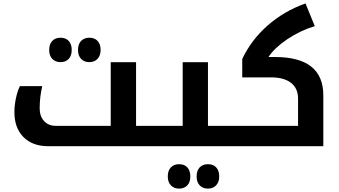

<svg xmlns="http://www.w3.org/2000/svg" viewBox="-20 -862 2001 1132"><path d="M264.2 0Q171.9 0 118.4 -53.7Q64.9 -107.4 64.9 -201.2Q64.9 -238.8 73.7 -281.5Q82.5 -324.2 97.2 -354H229Q213.9 -289.1 213.9 -223.1Q213.9 -176.8 239.7 -148.4Q265.6 -120.1 308.1 -120.1H632.8V-495.1H782.2V-120.1H912.1Q917 -120.1 917 -116.2V-4.9Q917 0 912.1 0ZM336.9 -495.6Q306.2 -495.6 288.1 -514.9Q270 -534.2 270 -567.4Q270 -601.1 287.8 -620.4Q305.7 -639.6 336.9 -639.6Q367.7 -639.6 385.3 -620.6Q402.8 -601.6 402.8 -567.4Q402.8 -533.2 384.8 -514.4Q366.7 -495.6 336.9 -495.6ZM506.8 -495.6Q476.1 -495.6 458 -514.9Q439.9 -534.2 439.9 -567.4Q439.9 -601.1 457.8 -620.4Q475.6 -639.6 506.8 -639.6Q538.1 -639.6 555.7 -620.4Q573.2 -601.1 573.2 -567.4Q573.2 -534.2 554.9 -514.9Q536.6 -495.6 506.8 -495.6Z M902.3 0Q897.5 0 897.5 -4.9V-116.2Q897.5 -120.1 902.3 -120.1H1057.1V-495.1H1206.1V-120.1H1356.4Q1361.3 -120.1 1361.3 -116.2V-4.9Q1361.3 0 1356.4 0ZM1036.1 250Q1005.4 250 987.3 230.7Q969.2 211.4 969.2 178.2Q969.2 144.5 987.1 125.2Q1004.9 106 1036.1 106Q1066.9 106 1084.5 125Q1102.1 144 1102.1 178.2Q1102.1 212.4 1084 231.2Q1065.9 250 1036.1 250ZM1206.1 250Q1175.3 250 1157.2 230.7Q1139.2 211.4 1139.2 178.2Q1139.2 144.5 1157 125.2Q1174.8 106 1206.1 106Q1237.3 106 1254.9 125.2Q1272.5 144.5 1272.5 178.2Q1272.5 211.4 1254.2 230.7Q1235.8 250 1206.1 250Z M1346.2 0Q1341.3 0 1341.3 -4.9V-116.2Q1341.3 -120.1 1346.2 -120.1H1737.3V-280.8Q1737.3 -341.3 1695.8 -373.5Q1654.3 -405.8 1578.1 -405.8H1408.2V-514.2Q1460.9 -626 1557.4 -711.2Q1653.8 -796.4 1781.2 -841.8L1835.9 -708Q1749 -681.6 1673.3 -630.4Q1597.7 -579.1 1563 -525.9H1601.1Q1886.2 -525.9 1886.2 -299.8V0Z"/></svg>

Font: DroidArabicKufi-Bold
Style: Bold
Weight: 700
Designer: Pascal Zoghbi
Foundry: Ascender Corporation
Version: Version 1.00